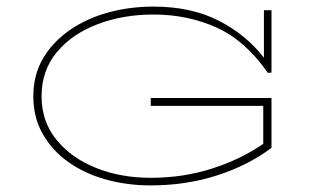

<svg xmlns="http://www.w3.org/2000/svg" viewBox="-20 -551 946 582"><path d="M803 -103Q733 -50 638.5 -19.5Q544 11 437 11Q365 11 300.5 -7Q236 -25 187 -60Q138 -95 109.5 -145Q81 -195 81 -259Q81 -324 110.5 -374Q140 -424 191 -459.5Q242 -495 307.5 -513Q373 -531 445 -531Q560 -531 643.5 -488Q727 -445 780 -376V-520H803V-331L792 -330Q724 -428 636.5 -467.5Q549 -507 445 -507Q353 -507 275.5 -477.5Q198 -448 152 -392.5Q106 -337 106 -259Q106 -183 151 -127.5Q196 -72 271 -42Q346 -12 437 -12Q535 -12 622.5 -40Q710 -68 778 -115V-230H437V-254H803Z"/></svg>

Font: BhuTuka Expanded One
Style: Regular
Weight: 400
Designer: Erin McLaughlin
Version: Version 1.000; ttfautohint (v1.8.3)